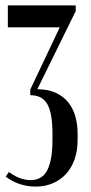

<svg xmlns="http://www.w3.org/2000/svg" viewBox="-20 -515 338 710"><path d="M112 175Q81 175 52.5 165.5Q24 156 1 138L13 121Q53 151 93 151Q137 151 155.5 113Q174 75 174 3V-22Q174 -95 155.5 -129Q137 -163 92 -163V-184L201 -414H9V-495H260V-474L118 -185Q158 -185 186 -172Q214 -159 232 -137Q250 -115 258.5 -85Q267 -55 267 -21V2Q267 43 255.5 75Q244 107 223.5 129Q203 151 174.5 163Q146 175 112 175Z"/></svg>

Font: Moniqa Narrow Heading
Style: Bold
Weight: 700
Width: 4
Designer: Rajesh Rajput
Foundry: Rajesh Rajput
Version: Version 1.000